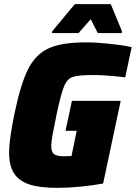

<svg xmlns="http://www.w3.org/2000/svg" viewBox="-20 -901 657 929"><path d="M24 -164Q24 -224 50 -351Q80 -495 116 -566.5Q152 -638 215 -667Q278 -696 396 -696Q446 -696 508.5 -689.5Q571 -683 617 -673L586 -527Q487 -538 434 -538Q360 -538 332.5 -529Q305 -520 290 -483.5Q275 -447 253 -344L249 -323Q240 -281 234 -247Q228 -213 228 -195Q228 -165 242 -155Q256 -145 290 -145L326 -146L351 -268H297L328 -413H564L479 -13Q431 -4 369.5 2Q308 8 258 8Q173 8 122.5 -8.5Q72 -25 48 -62Q24 -99 24 -164ZM231 -741 233 -750 342 -881H516L570 -750L569 -741H453L419 -808L360 -741Z"/></svg>

Font: Saira Semi Condensed Black
Style: Italic
Weight: 900
Width: 4
Italic angle: -12°
Designer: Hector Gatti with collaboration of the Omnibus-Type team
Foundry: Omnibus-Type
Version: Version 1.001; ttfautohint (v1.8)